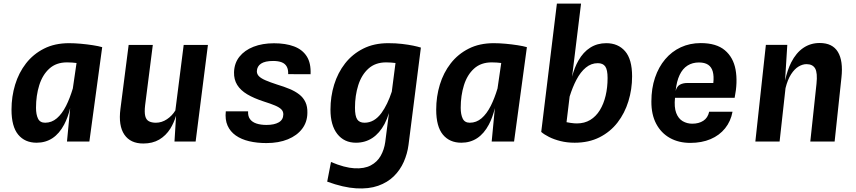

<svg xmlns="http://www.w3.org/2000/svg" viewBox="-20 -800 4840 1085"><path d="M358.5 0 376.5 -189Q363.5 -135.5 342.5 -96Q315.5 -45 276.5 -19.2Q237.5 6.5 187 6.5Q120.5 6.5 82.8 -39.2Q45 -85 45 -180.5Q45 -254 65.5 -321.5Q86 -389 127 -441.8Q168 -494.5 228.8 -525.2Q289.5 -556 370 -556Q401 -556 436.8 -552.8Q472.5 -549.5 504.8 -544.5Q537 -539.5 557.5 -533.5L485 0ZM412.5 -444Q399 -445.5 387.5 -446.5Q369 -447.5 358.5 -447.5Q297.5 -447.5 258.8 -412.2Q220 -377 201.8 -318.5Q183.5 -260 183.5 -191Q183.5 -153 194.8 -129.8Q206 -106.5 235 -106.5Q272 -106.5 301.2 -131.5Q330.5 -156.5 353.5 -202Q374.5 -244 391.5 -300Z M789.5 11Q717 11 682.8 -39.2Q648.5 -89.5 660.5 -184L707 -546H843.5L800 -204.5Q795.5 -165.5 800.8 -144.2Q806 -123 821.5 -114.8Q837 -106.5 861 -106.5Q894 -106.5 923.5 -126.2Q953 -146 971 -176L1018 -546H1155L1085.5 0H966L975 -146Q962.5 -105.5 942.5 -73Q917.5 -33.5 879.8 -11.2Q842 11 789.5 11Z M1485.5 8.5Q1432 8.5 1387.8 -2Q1343.5 -12.5 1312.2 -34.5Q1281 -56.5 1266 -90.2Q1251 -124 1256 -171H1382Q1380.5 -143.5 1392.8 -126.8Q1405 -110 1429 -102Q1453 -94 1486 -94Q1529.5 -94 1555 -108.5Q1580.5 -123 1581 -153Q1581.5 -170 1570 -181.8Q1558.5 -193.5 1534.2 -203.8Q1510 -214 1470.5 -226.5Q1415 -244.5 1377.2 -267Q1339.5 -289.5 1320.5 -320Q1301.5 -350.5 1302.5 -391.5Q1304 -443 1333 -479.5Q1362 -516 1412.5 -535.8Q1463 -555.5 1528.5 -555.5Q1594 -555.5 1641.5 -537.8Q1689 -520 1713.5 -481.5Q1738 -443 1735 -380.5L1608.5 -381Q1609.5 -407.5 1600.2 -424Q1591 -440.5 1571.8 -448Q1552.5 -455.5 1523.5 -455.5Q1478 -455.5 1455.2 -440.5Q1432.5 -425.5 1431.5 -397.5Q1431.5 -381 1443.5 -369Q1455.5 -357 1481 -346Q1506.5 -335 1546.5 -322Q1585 -310.5 1616.8 -297.2Q1648.5 -284 1671.2 -266.2Q1694 -248.5 1706 -223Q1718 -197.5 1717 -162Q1716.5 -110.5 1687.5 -72.2Q1658.5 -34 1606.8 -12.8Q1555 8.5 1485.5 8.5Z M1829 226.5 1850.5 115.5Q1927.5 148 1983 151Q2038.5 154 2075 134.8Q2111.5 115.5 2131.2 80.8Q2151 46 2157 3L2178 -161Q2167.5 -127 2153 -99.5Q2125 -47 2084.2 -20.2Q2043.5 6.5 1991.5 6.5Q1925 6.5 1886.2 -42.8Q1847.5 -92 1847.5 -180.5Q1847.5 -254 1868.2 -321.5Q1889 -389 1930.2 -441.8Q1971.5 -494.5 2032.5 -525.2Q2093.5 -556 2173.5 -556Q2216.5 -556 2252.2 -551.8Q2288 -547.5 2315 -542Q2341 -536.5 2357 -531.5H2358.5L2288.5 19Q2282 68.5 2261.8 114.5Q2241.5 160.5 2205.8 195.8Q2170 231 2117 249.8Q2064 268.5 1992.5 264.2Q1921 260 1829 226.5ZM2194 -282 2215 -444Q2202 -445.5 2189.5 -446.5Q2172.5 -447.5 2162 -447.5Q2101 -447.5 2062 -412.2Q2023 -377 2004.5 -318.5Q1986 -260 1986 -191Q1986 -144.5 1998.5 -125.5Q2011 -106.5 2040 -106.5Q2095.5 -106.5 2136 -162Q2170 -209 2194 -282Z M2758.5 0 2776.5 -189Q2763.5 -135.5 2742.5 -96Q2715.5 -45 2676.5 -19.2Q2637.5 6.5 2587 6.5Q2520.5 6.5 2482.8 -39.2Q2445 -85 2445 -180.5Q2445 -254 2465.5 -321.5Q2486 -389 2527 -441.8Q2568 -494.5 2628.8 -525.2Q2689.5 -556 2770 -556Q2801 -556 2836.8 -552.8Q2872.5 -549.5 2904.8 -544.5Q2937 -539.5 2957.5 -533.5L2885 0ZM2812.5 -444Q2799 -445.5 2787.5 -446.5Q2769 -447.5 2758.5 -447.5Q2697.5 -447.5 2658.8 -412.2Q2620 -377 2601.8 -318.5Q2583.5 -260 2583.5 -191Q2583.5 -153 2594.8 -129.8Q2606 -106.5 2635 -106.5Q2672 -106.5 2701.2 -131.5Q2730.5 -156.5 2753.5 -202Q2774.5 -244 2791.5 -300Z M3227.5 6.5Q3184 6.5 3147.2 -2.8Q3110.5 -12 3082.8 -26Q3055 -40 3038.5 -54.5L3127 -779.5H3263.5L3231.5 -518.5L3213 -367Q3226.5 -419 3248.5 -457.5Q3276 -506 3315.8 -531Q3355.5 -556 3406 -556Q3473 -556 3512.5 -510.5Q3552 -465 3552 -368.5Q3552 -295.5 3531.2 -228Q3510.5 -160.5 3469.8 -107.8Q3429 -55 3368.2 -24.2Q3307.5 6.5 3227.5 6.5ZM3181.5 -109.5Q3192.5 -107 3204.5 -105.5Q3224.5 -102.5 3239.5 -102.5Q3283 -102.5 3315.5 -122.2Q3348 -142 3369.8 -177.5Q3391.5 -213 3402.5 -259.5Q3413.5 -306 3413.5 -359Q3413.5 -405.5 3400.5 -424.2Q3387.5 -443 3358 -443Q3321 -443 3290.8 -418.2Q3260.5 -393.5 3237 -348.5Q3215.5 -307.5 3199 -254.5Z M3881 7.5Q3815.5 7.5 3765.8 -20.2Q3716 -48 3688.2 -100.5Q3660.5 -153 3661 -226.5Q3661 -300.5 3681.5 -361Q3702 -421.5 3739 -465.2Q3776 -509 3827.2 -532.8Q3878.5 -556.5 3940 -556.5Q4028 -556.5 4076 -516.2Q4124 -476 4136.8 -406.2Q4149.5 -336.5 4131.5 -247.5H3794.5Q3789 -194 3801.2 -161.8Q3813.5 -129.5 3838 -115.2Q3862.5 -101 3892 -101Q3929 -101 3954.5 -117.5Q3980 -134 3987.5 -168.5H4119.5Q4109.5 -114.5 4077.5 -74.8Q4045.5 -35 3995.5 -13.8Q3945.5 7.5 3881 7.5ZM3798 -286Q3805 -312 3822.2 -321.5Q3839.5 -331 3864.5 -331H4011Q4015 -369.5 4008 -395.2Q4001 -421 3981.8 -434Q3962.5 -447 3929.5 -447Q3893 -447 3865.2 -429.5Q3837.5 -412 3820.5 -376.2Q3803.5 -340.5 3798 -286Z M4248.5 0 4308 -546.5H4429L4416.5 -345Q4429.5 -404.5 4451 -447Q4479 -502 4519.8 -529.5Q4560.5 -557 4612 -557Q4684.5 -557 4715 -506.5Q4745.5 -456 4735 -361.5L4696.5 0H4559L4594 -326.5Q4600.5 -388.5 4586.5 -413Q4572.5 -437.5 4537.5 -437.5Q4515.5 -437.5 4492.8 -424Q4470 -410.5 4450.5 -380.5Q4431 -350.5 4419 -302L4385.5 0Z"/></svg>

Font: Spline Sans Mono SemiBold
Style: Italic
Weight: 600
Italic angle: -4°
Monospace: yes
Version: Version 1.004